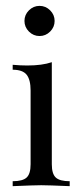

<svg xmlns="http://www.w3.org/2000/svg" viewBox="-20 -637 276 657"><path d="M166.9 -565.3Q166.9 -544.4 151.6 -529Q136.3 -513.7 115.3 -513.7Q94.4 -513.7 79 -529Q63.7 -544.4 63.7 -565.3Q63.7 -586.3 79 -601.6Q94.4 -616.9 115.3 -616.9Q136.3 -616.9 151.6 -601.6Q166.9 -586.3 166.9 -565.3ZM157.3 -75Q157.3 -41.9 171 -29.4Q184.7 -16.9 218.5 -16.9V0Q144.4 -3.2 121 -3.2Q97.6 -3.2 23.4 0V-16.9Q57.3 -16.9 71 -29.4Q84.7 -41.9 84.7 -75V-327.4Q84.7 -364.5 71 -381.5Q57.3 -398.4 23.4 -398.4V-415.3Q49.2 -412.9 73.4 -412.9Q124.2 -412.9 157.3 -424.2Z"/></svg>

Font: Playfair Display
Style: Regular
Weight: 400
Designer: Claus Eggers Sørensen
Foundry: Claus Eggers Sørensen
Version: Version 1.005; ttfautohint (v1.2) -l 10 -r 42 -G 200 -x 21 -